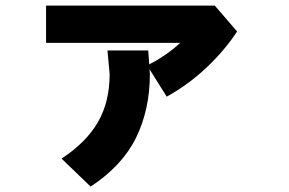

<svg xmlns="http://www.w3.org/2000/svg" viewBox="-20 -611 1040 690"><path d="M145.5 -457V-590.8H752L832 -498Q789.1 -431.6 723.1 -369.1Q657.2 -306.6 579.1 -263.7L508.8 -376Q573.2 -407.2 627.9 -457ZM201.2 -41Q289.1 -98.6 331.5 -171.4Q374 -244.1 374 -344.7L366.2 -429.7H512.7Q518.6 -350.6 518.6 -344.7Q518.6 -217.8 469.2 -116.7Q419.9 -15.6 305.7 59.6Z"/></svg>

Font: Gothic A1 Black
Style: Regular
Weight: 900
Version: Version 2.50